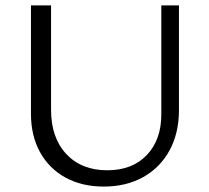

<svg xmlns="http://www.w3.org/2000/svg" viewBox="-20 -678 770 707"><path d="M94 -259V-658H168V-274Q168 -171 224 -111Q280 -51 375 -51Q467 -51 520.5 -107Q574 -163 574 -257V-658H639V-273Q639 -188 604.5 -124.5Q570 -61 507.5 -26Q445 9 362 9Q282 9 221.5 -24Q161 -57 127.5 -117.5Q94 -178 94 -259Z"/></svg>

Font: LXGW Bright GB
Style: Regular
Weight: 400
Designer: Christian Thalmann (Catharsis Fonts)
Foundry: LXGW / Christian Thalmann (Catharsis Fonts) / Fontworks Inc.
Version: Version 5.510